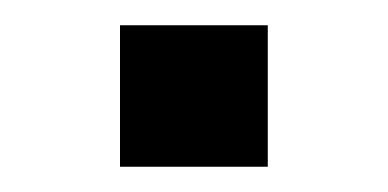

<svg xmlns="http://www.w3.org/2000/svg" viewBox="-20 -376 307 152"><path d="M75 -244V-356H192V-244Z"/></svg>

Font: Saira Expanded Medium
Style: Regular
Weight: 500
Width: 7
Designer: Hector Gatti with collaboration of the Omnibus-Type team
Foundry: Omnibus-Type
Version: Version 1.100; ttfautohint (v1.8.3)